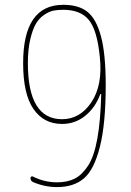

<svg xmlns="http://www.w3.org/2000/svg" viewBox="-20 -760 540 790"><path d="M240.2 -719.7Q217.8 -719.7 200.2 -716.3Q182.6 -712.9 162.1 -699.2Q141.6 -685.5 127.9 -662.6Q114.3 -639.6 104.5 -598.1Q94.7 -556.6 94.7 -500Q94.7 -269.5 235.4 -269.5Q309.6 -269.5 356.4 -339.8Q403.3 -410.2 390.6 -526.4Q379.9 -635.7 345.7 -677.7Q311.5 -719.7 240.2 -719.7ZM235.4 -250Q160.2 -250 117.7 -311.5Q75.2 -373 75.2 -500Q75.2 -740.2 240.2 -740.2Q303.7 -740.2 339.8 -711.4Q376 -682.6 395.5 -610.4Q415 -538.1 415 -410.2Q415 -251 391.1 -156.2Q367.2 -61.5 325.2 -25.9Q283.2 9.8 214.8 9.8Q164.1 9.8 116.2 -10.7Q105.5 -15.6 105.5 -27.3Q105.5 -31.2 108.4 -33.2Q111.3 -35.2 114.3 -34.2Q162.1 -9.8 214.8 -9.8Q256.8 -9.8 287.1 -24.9Q317.4 -40 342.3 -78.1Q367.2 -116.2 380.4 -189Q393.6 -261.7 396.5 -371.1Q396.5 -373 394.5 -373Q392.6 -373 392.6 -372.1Q371.1 -315.4 329.6 -282.7Q288.1 -250 235.4 -250Z"/></svg>

Font: Rounded-X Mgen+ 1mn thin
Style: Regular
Weight: 100
Designer: [Source Han Sans]
Ryoko NISHIZUKA  (kana & ideographs); Paul D. Hunt (Latin, Greek & Cyrillic); Wenlong ZHANG  (bopomofo
Version: Version 1.059.20150602